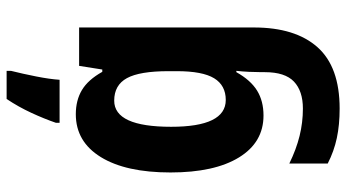

<svg xmlns="http://www.w3.org/2000/svg" viewBox="-253 -553 1046 580"><g transform="rotate(-90 270.0 -263.0)"><path d="M215 -557Q257 -557 288 -538.5Q319 -520 343 -477H350L361 -547H477V-19Q477 106 417.5 173Q358 240 232 240Q183 240 143 231.5Q103 223 66 204V88Q109 109 149.5 119Q190 129 232 129Q285 129 313.5 102Q342 75 342 14V4Q342 -13 343 -34Q344 -55 346 -72H342Q318 -29 286.5 -9.5Q255 10 211 10Q130 10 84.5 -64Q39 -138 39 -271Q39 -406 85.5 -481.5Q132 -557 215 -557ZM256 -441Q177 -441 177 -269Q177 -104 258 -104Q302 -104 323.5 -139Q345 -174 345 -252V-277Q345 -364 324 -402.5Q303 -441 256 -441ZM346 -753Q337 -717 329 -676.5Q321 -636 319 -606H189V-617Q201 -652 219 -691Q237 -730 261 -766H346Z"/></g></svg>

Font: Noto Sans Arabic Cond
Style: Bold
Weight: 700
Width: 3
Designer: Monotype Design Team, Nadine Chahine, Nizar Qandah and Khaled Hosny
Foundry: Monotype Imaging Inc.
Version: Version 2.012; ttfautohint (v1.8.4.7-5d5b)